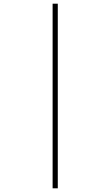

<svg xmlns="http://www.w3.org/2000/svg" viewBox="-20 -780 599 1040"><path d="M265 240V-760H293V240Z"/></svg>

Font: Noto Serif Gujarati Thin
Style: Regular
Weight: 250
Version: Version 2.102